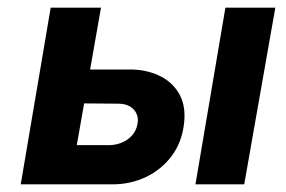

<svg xmlns="http://www.w3.org/2000/svg" viewBox="-20 -480 745 500"><path d="M567 -460 489 0H616L697 -460ZM112 -460 34 0H162L243 -460ZM164 -211 288 -210Q306 -210 318 -203Q330 -196 335.5 -184Q341 -172 338 -157Q335 -140 324 -127.5Q313 -115 297 -108.5Q281 -102 263 -102H145L127 0H274Q320 0 360 -19Q400 -38 426.5 -73Q453 -108 459 -156Q465 -203 447 -235Q429 -267 393.5 -283.5Q358 -300 313 -299H179Z"/></svg>

Font: Jost SemiBold
Style: Italic
Weight: 600
Italic angle: -5°
Version: Version 3.710